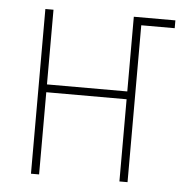

<svg xmlns="http://www.w3.org/2000/svg" viewBox="-44 -570 592 612"><g transform="rotate(5 252.5 -263.5)"><path d="M77 0H103V-263H360V0H386V-502H493V-527H360V-288H103V-527H77Z"/></g></svg>

Font: Noto Sans Condensed Thin
Style: Regular
Weight: 100
Width: 3
Designer: Monotype Design Team
Foundry: Monotype Imaging Inc.
Version: Version 2.013